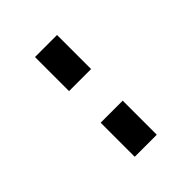

<svg xmlns="http://www.w3.org/2000/svg" viewBox="30 -861 554 554"><g transform="rotate(45 307.0 -584.0)"><path d="M371 -629H510V-539H371ZM103 -629H242V-539H103Z"/></g></svg>

Font: Sarpanch Medium
Style: Regular
Weight: 500
Designer: Manushi Parikh (Devanagari and Latin), Jyotish Sonowal (Devanagari)
Foundry: Indian Type Foundry
Version: Version 2.004;PS 1.0;hotconv 1.0.78;makeotf.lib2.5.61930; tt